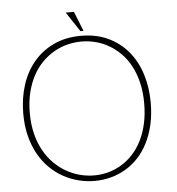

<svg xmlns="http://www.w3.org/2000/svg" viewBox="-56 -850 843 916"><g transform="rotate(-5 366.0 -392.0)"><path d="M659.2 -335Q659.2 -408.2 639.2 -471.4Q619.1 -534.7 580.3 -581.3Q541.5 -627.9 484.9 -654.5Q428.2 -681.2 355 -681.2Q281.7 -681.2 224.9 -654.5Q168 -627.9 128.7 -581.3Q89.4 -534.7 69.1 -471.4Q48.8 -408.2 48.8 -335Q48.8 -276.9 61 -228.5Q73.2 -180.2 94.7 -141.4Q116.2 -102.5 145.8 -73.2Q175.3 -43.9 210 -24.7Q244.6 -5.4 283 4.4Q321.3 14.2 360.8 14.2Q400.4 14.2 437.7 4.4Q475.1 -5.4 508.3 -24.7Q541.5 -43.9 569.1 -73.2Q596.7 -102.5 616.7 -141.4Q636.7 -180.2 647.9 -228.5Q659.2 -276.9 659.2 -335ZM627.9 -335Q627.9 -280.8 617.7 -235.8Q607.4 -190.9 589.1 -155Q570.8 -119.1 545.7 -92.3Q520.5 -65.4 490.7 -47.6Q460.9 -29.8 428 -21Q395 -12.2 360.8 -12.2Q326.7 -12.2 292.7 -21Q258.8 -29.8 227.5 -47.6Q196.3 -65.4 169.4 -92.3Q142.6 -119.1 122.6 -155Q102.5 -190.9 91.3 -235.8Q80.1 -280.8 80.1 -335Q80.1 -389.2 91.1 -433.6Q102.1 -478 121.1 -513.4Q140.1 -548.8 166.3 -575.2Q192.4 -601.6 222.9 -619.1Q253.4 -636.7 287.1 -645.3Q320.8 -653.8 355 -653.8Q389.2 -653.8 422.6 -645.3Q456.1 -636.7 486.3 -619.1Q516.6 -601.6 542.7 -575.2Q568.8 -548.8 587.6 -513.4Q606.4 -478 617.2 -433.3Q627.9 -388.7 627.9 -335ZM332 -797.9H292.5L355 -703.6H369.6Z"/></g></svg>

Font: SaysetthaMai Thin
Style: Regular
Weight: 100
Designer: John M. Durdin
Foundry: Lao Script for Windows
Version: Version 1.101